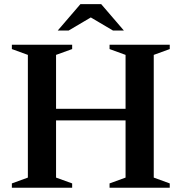

<svg xmlns="http://www.w3.org/2000/svg" viewBox="-20 -886 858 906"><path d="M244.5 -48 320.5 -20.5V0H36V-20.5L111.5 -48V-627L36 -654.5V-675H320.5V-654.5L244.5 -627ZM705.5 -48 781 -20.5V0H497V-20.5L572.5 -48V-627L497 -654.5V-675H781V-654.5L705.5 -627ZM169.5 -318V-372.5H648V-318ZM397 -810.5H420L304 -742H252.5L359.5 -866.5H457.5L564.5 -742H513Z"/></svg>

Font: Newsreader 24pt SemiBold
Style: Regular
Weight: 600
Designer: Hugues Gentile
Foundry: Production Type
Version: Version 1.003